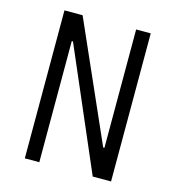

<svg xmlns="http://www.w3.org/2000/svg" viewBox="-108 -822 837 915"><g transform="rotate(15 310.0 -365.0)"><path d="M97.5 0H169V-597.5H175L432.5 0H523V-730.5H451V-146.5H445L187 -730H97.5Z"/></g></svg>

Font: Monaspace Argon Light
Style: Regular
Weight: 300
Designer: Riley Cran & the Lettermatic Team
Foundry: Lettermatic
Version: Version 1.000 (Monaspace Argon)